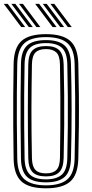

<svg xmlns="http://www.w3.org/2000/svg" viewBox="-20 -988 487 1015"><path d="M223.2 7.5Q133 7.5 93.2 -29Q53.5 -65.5 52 -149.5Q50.5 -243.8 50 -322.9Q49.5 -402 50 -480.4Q50.5 -558.8 52 -650.5Q53.5 -734.8 93.2 -771.1Q133 -807.5 223.2 -807.5Q311.5 -807.5 351.6 -771.4Q391.8 -735.2 394 -650.8Q396.2 -564 397 -485.2Q397.8 -406.5 397 -325.1Q396.2 -243.8 394 -149.2Q391.8 -63.2 350.9 -27.9Q310 7.5 223.2 7.5ZM223.2 -8.2Q300.2 -8.2 336.5 -40.2Q372.8 -72.2 374.5 -150Q376.5 -237.2 377.2 -315.9Q378 -394.5 377.4 -475.2Q376.8 -556 374.5 -650Q372.8 -727 336.9 -759.4Q301 -791.8 223.2 -791.8Q142.5 -791.8 107.8 -758.5Q73 -725.2 71.2 -650Q69.8 -571.2 69.1 -496.5Q68.5 -421.8 69 -338.4Q69.5 -255 71.2 -150Q72.5 -71.2 109.6 -39.8Q146.8 -8.2 223.2 -8.2ZM223.2 -24Q153.5 -24 122.8 -53.2Q92 -82.5 90.8 -150Q89.2 -243.8 88.8 -322.8Q88.2 -401.8 88.8 -480.1Q89.2 -558.5 90.8 -650Q92 -717.5 122.6 -746.8Q153.2 -776 223.2 -776Q290.8 -776 322 -747.1Q353.2 -718.2 355.2 -649.5Q358.5 -528.5 358.6 -408.8Q358.8 -289 355.2 -150.5Q353.2 -81 321.5 -52.5Q289.8 -24 223.2 -24ZM223.2 -39.8Q278.2 -39.8 306.2 -64.1Q334.2 -88.5 335.8 -151Q337.8 -237 338.5 -317Q339.2 -397 338.6 -478.2Q338 -559.5 335.8 -649Q334.2 -710.8 306.9 -735.5Q279.5 -760.2 223.2 -760.2Q163.8 -760.2 137.5 -734.4Q111.2 -708.5 110 -649.5Q108.2 -563.5 107.8 -485Q107.2 -406.5 107.8 -325.4Q108.2 -244.2 110 -150.5Q111.2 -91.8 137.4 -65.8Q163.5 -39.8 223.2 -39.8ZM223.2 -55.5Q174.2 -55.5 152.4 -77.9Q130.5 -100.2 129.5 -151.2Q124.8 -394.5 129.5 -649.2Q130.5 -701.8 153.4 -723.1Q176.2 -744.5 223.2 -744.5Q271 -744.5 293 -722.6Q315 -700.8 316.5 -648.8Q318.5 -566.2 319.4 -488Q320.2 -409.8 319.5 -327.9Q318.8 -246 316.5 -152.2Q315.2 -100 293.1 -77.8Q271 -55.5 223.2 -55.5ZM223.2 -71.5Q260.2 -71.5 278.2 -89.6Q296.2 -107.8 297 -153Q298.2 -233 298.9 -310.5Q299.5 -388 299.1 -470.2Q298.8 -552.5 297 -647Q296.2 -693.5 277.6 -711Q259 -728.5 223.2 -728.5Q185.2 -728.5 167.5 -710.5Q149.8 -692.5 148.8 -648.5Q146.5 -527.5 146.2 -409.2Q146 -291 148.8 -151.5Q149.8 -108.5 167.1 -90Q184.5 -71.5 223.2 -71.5ZM172.5 -845 80.5 -967.5H101.2L193.2 -845ZM92.2 -845 0 -967.5H21L113 -845ZM132.2 -845 40.2 -967.5H61.2L153.2 -845ZM338.5 -845 246.5 -967.5H267.2L359.2 -845ZM258 -845 166 -967.5H187L279 -845ZM298.2 -845 206.2 -967.5H227L319 -845Z"/></svg>

Font: Big Shoulders Inline Text SemiBold
Style: Regular
Weight: 600
Designer: Patric King
Foundry: XO Type Co
Version: Version 1.000